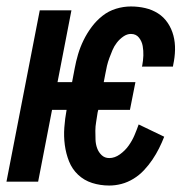

<svg xmlns="http://www.w3.org/2000/svg" viewBox="-34 -562 604 594"><path d="M304 12Q276 12 251 4Q226 -4 207.5 -21.5Q189 -39 179.5 -63Q170 -87 166.5 -113.5Q163 -140 165 -167.5Q167 -195 172 -222H127L84 0H-14L89 -530H187L144 -308H189L197 -350Q201 -372 207.5 -394Q214 -416 224.5 -437.5Q235 -459 249.5 -478.5Q264 -498 283 -513Q302 -528 325 -535Q348 -542 371 -542Q394 -542 415.5 -537Q437 -532 455 -520.5Q473 -509 485 -491Q497 -473 502.5 -452Q508 -431 507.5 -408Q507 -385 502 -362L501 -356H405L406 -359Q409 -375 409.5 -390Q410 -405 407.5 -419.5Q405 -434 396 -445.5Q387 -457 371 -457Q359 -457 347.5 -449Q336 -441 327.5 -430Q319 -419 314 -407Q309 -395 304.5 -383Q300 -371 297 -358.5Q294 -346 292 -334L287 -308H385L368 -222H270L268 -214Q266 -199 263.5 -185Q261 -171 261 -157.5Q261 -144 261.5 -130Q262 -116 266.5 -103.5Q271 -91 280.5 -82Q290 -73 304 -73Q321 -73 337 -84.5Q353 -96 364 -111.5Q375 -127 382 -143.5Q389 -160 395 -177L474 -139Q467 -121 458 -103Q449 -85 437.5 -68Q426 -51 411.5 -35.5Q397 -20 379 -9Q361 2 342 7Q323 12 304 12Z"/></svg>

Font: Lode Dark
Style: Bold Italic
Weight: 700
Italic angle: -11°
Monospace: yes
Designer: Belleve Invis
Foundry: Belleve Invis
Version: Version 29.2.0; ttfautohint (v1.8.3)